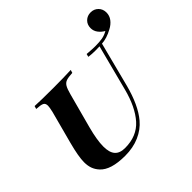

<svg xmlns="http://www.w3.org/2000/svg" viewBox="-185 -982 1203 1203"><g transform="rotate(-45 416.5 -380.5)"><path d="M833 -704Q833 -676 816 -653.5Q799 -631 770 -616Q721 -589 675 -586L599 -291Q563 -153 501 -79Q464 -35 408 -10.5Q352 14 281 14Q154 14 106 -40Q87 -61 78.5 -85Q70 -109 70 -140Q70 -190 96 -288L153 -502Q161 -536 161 -550Q161 -572 146.5 -579Q132 -586 94 -588L100 -608Q151 -605 265 -605Q359 -605 420 -608L414 -588Q377 -586 359.5 -580Q342 -574 331.5 -557Q321 -540 311 -502L249 -271Q225 -181 225 -124Q225 -71 247 -46Q269 -21 315 -21Q420 -21 480.5 -89Q541 -157 573 -280L652 -585L620 -584Q583 -584 556 -588L561 -608Q611 -604 634 -604Q671 -604 696.5 -608.5Q722 -613 746 -627Q723 -640 708 -660Q693 -680 693 -705Q693 -736 713 -755.5Q733 -775 763 -775Q793 -775 813 -755Q833 -735 833 -704Z"/></g></svg>

Font: Playfair Display SC
Style: Bold Italic
Weight: 700
Italic angle: -14°
Designer: Claus Eggers Sørensen
Foundry: Claus Eggers Sørensen
Version: Version 1.200; ttfautohint (v1.6)